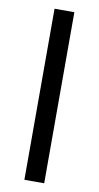

<svg xmlns="http://www.w3.org/2000/svg" viewBox="-87 -800 432 840"><g transform="rotate(10 129.0 -380.0)"><path d="M173 0H85V-760H173Z"/></g></svg>

Font: Noto Serif Ottoman Siyaq
Style: Regular
Weight: 400
Designer: Sérgio Martins
Version: Version 1.005; ttfautohint (v1.8.4.7-5d5b)